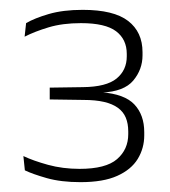

<svg xmlns="http://www.w3.org/2000/svg" viewBox="-20 -727 346 390"><path d="M143.5 -357Q104 -357 75 -365.2Q46 -373.5 30.5 -381L27.5 -410Q47.5 -400.5 77.5 -392.2Q107.5 -384 141.5 -384Q195 -384 217.8 -403.8Q240.5 -423.5 240.5 -454.5V-460Q240.5 -476 235.5 -488Q230.5 -500 219.5 -508Q208.5 -516 191.2 -520Q174 -524 150 -524L81 -525V-549L148.5 -550Q196 -550.5 216.8 -567.5Q237.5 -584.5 237.5 -612.5V-617.5Q237.5 -647 215.8 -663.5Q194 -680 144.5 -680Q107 -680 78.8 -671.5Q50.5 -663 30 -652.5L33 -680Q50 -690 79 -698.5Q108 -707 148 -707Q211 -707 240.2 -684.5Q269.5 -662 269.5 -621V-614.5Q269.5 -586 250.8 -563.5Q232 -541 187 -539L184.5 -537L186.5 -539.5Q233 -536 253 -514.8Q273 -493.5 273 -458.5V-452Q273 -426 259.8 -404.2Q246.5 -382.5 218.2 -369.8Q190 -357 143.5 -357Z"/></svg>

Font: Anek Bangla
Style: Extra-light
Weight: 200
Designer: Sulekha Rajkumar (Bangla), Yesha Goshar (Latin)
Foundry: Ek Type
Version: Version 1.002;March 21, 2022;FontCreator 13.0.0.2683 64-bit